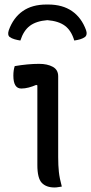

<svg xmlns="http://www.w3.org/2000/svg" viewBox="-20 -824 403 848"><path d="M189 -735Q140 -731 112 -710Q84 -689 70 -645Q57 -647 44.5 -650.5Q32 -654 22 -661Q12 -670 19 -691Q39 -746 80.5 -775Q122 -804 185 -804H193Q256 -804 298 -775Q340 -746 360 -691Q367 -671 356 -661Q346 -654 334 -650.5Q322 -647 308 -645Q295 -689 267 -710Q239 -731 189 -735ZM145 -95V-447L140 -449Q124 -442 107 -437.5Q90 -433 74 -433Q39 -433 39 -490Q39 -514 45 -532Q74 -537 101 -539.5Q128 -542 153 -542Q189 -542 213 -529Q237 -516 237 -487V-130Q237 -93 240 -65Q243 -37 253 0Q245 1 237 2.5Q229 4 221 4Q184 4 164.5 -16.5Q145 -37 145 -95Z"/></svg>

Font: Recursive Sn Csl St
Style: Regular
Weight: 400
Version: Version 1.079;hotconv 1.0.112;makeotfexe 2.5.65598; ttfautoh